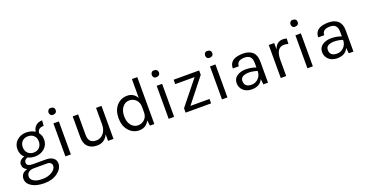

<svg xmlns="http://www.w3.org/2000/svg" viewBox="-37 -1532 5011 2619"><g transform="rotate(-20 2468.5 -222.0)"><path d="M121 -15Q61 -44 61 -104Q61 -134 84 -158Q107 -182 143 -190Q89 -238 89 -316Q89 -394 144 -442Q200 -490 276 -490Q352 -490 405 -454Q412 -508 448 -539.5Q484 -571 541 -571L534 -493Q447 -493 442 -419Q477 -375 477 -316Q477 -239 421 -189Q366 -140 283 -140Q226 -140 182 -163Q160 -159 145 -143.5Q130 -128 130 -105Q130 -52 218 -52H404Q471 -52 510 -23.5Q549 5 549 56Q549 132 472 189Q396 246 279 246Q164 246 96 203Q28 160 28 93Q28 10 121 -15ZM106 90Q106 130 149.5 156.5Q193 183 273 183Q357 183 414 146Q471 109 471 61Q471 37 453.5 21Q436 5 404 5H211Q161 5 133.5 28Q106 51 106 90ZM167 -316Q167 -263 199 -230Q231 -197 284 -197Q338 -197 369 -231Q400 -265 400 -316Q400 -369 369 -400Q338 -433 283 -433Q230 -433 198.5 -400.5Q167 -368 167 -316Z M750 0H671V-479H750ZM710 -591Q679 -588 665.5 -614Q652 -640 665.5 -666.5Q679 -693 710 -690Q734 -690 748.5 -676.5Q763 -663 763 -640Q763 -618 748.5 -604.5Q734 -591 710 -591Z M1369 0H1290V-95Q1240 9 1131 9Q1047 9 999 -37.5Q951 -84 951 -175V-479H1030V-181Q1030 -60 1142 -60Q1207 -60 1248.5 -110Q1290 -160 1290 -238V-479H1369Z M1884 -407V-681H1962V0H1898L1888 -80Q1841 11 1744 11Q1652 11 1591 -59Q1530 -129 1530 -241Q1530 -354 1590 -422Q1652 -490 1743 -490Q1836 -490 1884 -407ZM1884 -197V-275Q1884 -341 1845.5 -380.5Q1807 -420 1748 -420Q1689 -420 1650 -370Q1611 -320 1611 -240Q1611 -157 1651 -108Q1691 -59 1747 -59Q1805 -59 1844.5 -97Q1884 -135 1884 -197Z M2249 0H2170V-479H2249ZM2209 -591Q2178 -588 2164.5 -614Q2151 -640 2164.5 -666.5Q2178 -693 2209 -690Q2233 -690 2247.5 -676.5Q2262 -663 2262 -640Q2262 -618 2247.5 -604.5Q2233 -591 2209 -591Z M2786 0H2416V-64L2697 -414H2416V-478H2786V-414L2509 -64H2786Z M3023 0H2944V-479H3023ZM2983 -591Q2952 -588 2938.5 -614Q2925 -640 2938.5 -666.5Q2952 -693 2983 -690Q3007 -690 3021.5 -676.5Q3036 -663 3036 -640Q3036 -618 3021.5 -604.5Q3007 -591 2983 -591Z M3534 -249V-310Q3534 -374 3507.5 -402.5Q3481 -431 3428 -431Q3314 -431 3314 -346H3227Q3227 -457 3345 -482Q3383 -490 3423 -490Q3514 -490 3563 -444.5Q3612 -399 3612 -308V0H3544L3536 -80Q3493 11 3377 11Q3299 11 3253 -32Q3207 -75 3207 -139Q3207 -203 3258 -239Q3311 -275 3387 -275Q3462 -275 3534 -249ZM3534 -199Q3431 -230 3361 -214.5Q3291 -199 3291 -140Q3291 -50 3393 -50Q3451 -50 3492 -91Q3534 -133 3534 -199Z M3993 -411Q3876 -411 3876 -233V0H3797V-479H3876V-387Q3912 -487 4003 -487Q4033 -487 4058 -478L4054 -401Q4025 -411 3993 -411Z M4263 0H4184V-479H4263ZM4223 -591Q4192 -588 4178.5 -614Q4165 -640 4178.5 -666.5Q4192 -693 4223 -690Q4247 -690 4261.5 -676.5Q4276 -663 4276 -640Q4276 -618 4261.5 -604.5Q4247 -591 4223 -591Z M4774 -249V-310Q4774 -374 4747.5 -402.5Q4721 -431 4668 -431Q4554 -431 4554 -346H4467Q4467 -457 4585 -482Q4623 -490 4663 -490Q4754 -490 4803 -444.5Q4852 -399 4852 -308V0H4784L4776 -80Q4733 11 4617 11Q4539 11 4493 -32Q4447 -75 4447 -139Q4447 -203 4498 -239Q4551 -275 4627 -275Q4702 -275 4774 -249ZM4774 -199Q4671 -230 4601 -214.5Q4531 -199 4531 -140Q4531 -50 4633 -50Q4691 -50 4732 -91Q4774 -133 4774 -199Z"/></g></svg>

Font: Karla Neue
Style: Regular
Weight: 400
Designer: Jonathan Pinhorn
Foundry: PYRS Fontlab Ltd. / Made with FontLab
Version: Version 1.000;PS 001.001;hotconv 1.0.56